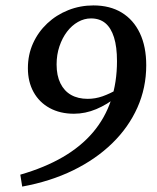

<svg xmlns="http://www.w3.org/2000/svg" viewBox="-20 -673 578 709"><path d="M55 -28Q145 -54 212 -93Q279 -132 323.5 -184.5Q368 -237 390 -303Q412 -369 412 -447Q412 -500 401 -535Q390 -570 369 -587.5Q348 -605 316 -605Q291 -605 268 -592Q245 -579 227.5 -556Q210 -533 199.5 -502Q189 -471 189 -435Q189 -394 203 -365.5Q217 -337 242.5 -322.5Q268 -308 304 -308Q332 -308 359 -317.5Q386 -327 417 -345L427 -316L413 -317Q376 -287 335.5 -270Q295 -253 253 -253Q202 -253 163.5 -274Q125 -295 104 -333Q83 -371 83 -421Q83 -471 102 -513Q121 -555 154.5 -586.5Q188 -618 232 -635.5Q276 -653 325 -653Q386 -653 429.5 -626.5Q473 -600 496.5 -550.5Q520 -501 520 -432Q520 -349 487.5 -276Q455 -203 394.5 -144Q334 -85 250 -44Q166 -3 62 16Z"/></svg>

Font: Source Serif 4 18pt SemiBold
Style: Italic
Weight: 600
Italic angle: -12°
Designer: Frank Grießhammer
Foundry: Adobe Systems Incorporated
Version: Version 4.004;hotconv 1.0.116;makeotfexe 2.5.65601